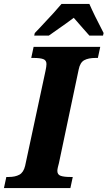

<svg xmlns="http://www.w3.org/2000/svg" viewBox="-42 -951 544 971"><path d="M-10 -56H2Q35 -56 56 -67.5Q77 -79 85 -112L188 -592Q193 -615 193 -627Q193 -646 177 -652Q161 -658 128 -658H116L128 -714H465L453 -658H441Q405 -658 384 -646.5Q363 -635 356 -600L256 -126Q254 -119 251 -106.5Q248 -94 248 -87Q248 -68 264.5 -62Q281 -56 314 -56H326L314 0H-22ZM134 -784 157 -808Q242 -898 269 -931H410Q433 -878 482 -784L479 -771H410L379 -806L331 -861L293 -833Q213 -776 205 -771H131Z"/></svg>

Font: Noto Serif NarrowExtraBold
Style: Italic
Weight: 800
Width: 4
Italic angle: -12°
Designer: Monotype Design Team
Foundry: Monotype Imaging Inc.
Version: Version 1.001